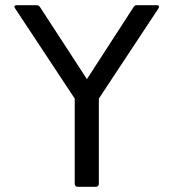

<svg xmlns="http://www.w3.org/2000/svg" viewBox="-20 -720 668 740"><path d="M361 -11V-340L591 -688C595 -695 592 -700 584 -700H508C502 -700 498 -698 495 -693L315 -415L134 -693C131 -698 126 -700 121 -700H45C36 -700 33 -695 38 -688L268 -340V-11C268 -5 273 0 278 0H351C356 0 361 -5 361 -11Z"/></svg>

Font: Aldone Medium
Style: Regular
Weight: 500
Designer: Pietro Gregorini
Version: Version 1.500;FEAKit 1.0